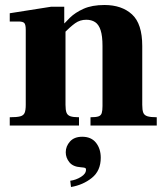

<svg xmlns="http://www.w3.org/2000/svg" viewBox="-20 -502 668 768"><path d="M342 0V-33Q364 -33 374 -36.5Q384 -40 387 -50Q390 -60 390 -78V-318Q390 -358 382.5 -381Q375 -404 360.5 -413.5Q346 -423 325 -423Q300 -423 280.5 -409Q261 -395 230 -364L224 -392Q238 -410 259.5 -431Q281 -452 314.5 -467Q348 -482 398 -482Q467 -482 508 -444.5Q549 -407 549 -318V-83Q549 -62 553 -51.5Q557 -41 569.5 -37Q582 -33 607 -33V0ZM19 0V-33Q47 -33 60.5 -36.5Q74 -40 78.5 -50.5Q83 -61 83 -83V-383Q83 -403 77.5 -409.5Q72 -416 54 -416H19V-449L184 -475H237V-409H242V-83Q242 -62 246 -51.5Q250 -41 261.5 -37Q273 -33 296 -33V0ZM264 246 261 221Q284 218 304 205.5Q324 193 324 177Q324 171 320 169.5Q316 168 303 167Q272 165 257.5 147Q243 129 243 107Q243 83 260 64Q277 45 309 45Q345 45 364 69Q383 93 383 129Q383 181 347.5 209.5Q312 238 264 246Z"/></svg>

Font: Frank Ruhl Libre Black
Style: Regular
Weight: 900
Designer: Yanek Iontef
Foundry: Fontef
Version: Version 6.004